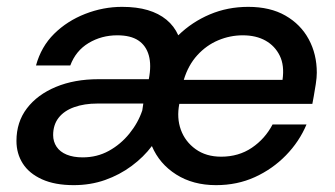

<svg xmlns="http://www.w3.org/2000/svg" viewBox="-20 -528 978 560"><path d="M195 12Q140 12 102.5 -5Q65 -22 46.5 -51Q28 -80 28 -117Q28 -172 58.5 -212Q89 -252 143 -274.5Q197 -297 267 -297H414Q422 -338 414 -366.5Q406 -395 383.5 -410Q361 -425 322 -425Q276 -425 238.5 -402.5Q201 -380 185 -337H85Q100 -392 138 -429.5Q176 -467 228.5 -487.5Q281 -508 336 -508Q379 -508 411 -498.5Q443 -489 465.5 -470.5Q488 -452 500 -425Q540 -464 592 -486Q644 -508 704 -508Q768 -508 812.5 -482.5Q857 -457 880.5 -413.5Q904 -370 904 -316Q904 -302 901 -282.5Q898 -263 895 -246.5Q892 -230 891 -225H503Q495 -184 507.5 -149.5Q520 -115 550.5 -93Q581 -71 625 -71Q676 -71 714.5 -97Q753 -123 775 -165H874Q853 -115 814 -75Q775 -35 723.5 -11.5Q672 12 610 12Q543 12 494 -19Q445 -50 423 -102Q399 -70 364 -44Q329 -18 286.5 -3Q244 12 195 12ZM221 -69Q263 -69 297.5 -88Q332 -107 357.5 -138.5Q383 -170 395 -206L398 -226H264Q226 -226 196.5 -215.5Q167 -205 151 -184.5Q135 -164 135 -134Q135 -115 145 -100Q155 -85 174.5 -77Q194 -69 221 -69ZM516 -295H804Q810 -337 796 -365.5Q782 -394 754.5 -409.5Q727 -425 688 -425Q651 -425 616.5 -410.5Q582 -396 555.5 -367Q529 -338 516 -295Z"/></svg>

Font: DM Sans 24pt Medium
Style: Italic
Weight: 500
Italic angle: -10°
Designer: Colophon Foundry, Jonny Pinhorn
Foundry: Colophon Foundry
Version: Version 4.004;gftools[0.9.30]